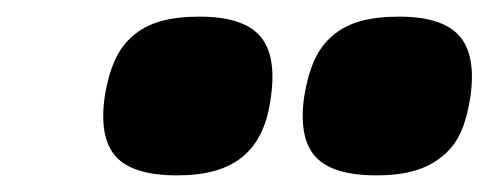

<svg xmlns="http://www.w3.org/2000/svg" viewBox="-20 -730 588 231"><path d="M220 -710Q272 -710 292.5 -687Q313 -664 306 -614Q303 -589 294.5 -571Q286 -553 272 -541.5Q258 -530 238.5 -524.5Q219 -519 193 -519Q140 -519 119.5 -541.5Q99 -564 106 -614Q110 -639 118 -657Q126 -675 140 -687Q154 -699 173.5 -704.5Q193 -710 220 -710ZM460 -710Q512 -710 532.5 -687Q553 -664 546 -614Q543 -594 537.5 -578.5Q532 -563 522.5 -552Q513 -541 500 -533.5Q487 -526 470.5 -522.5Q454 -519 433 -519Q380 -519 359.5 -541.5Q339 -564 346 -614Q350 -639 358 -657Q366 -675 380 -687Q394 -699 413.5 -704.5Q433 -710 460 -710Z"/></svg>

Font: Fivo Sans Modern Heavy
Style: Regular
Weight: 900
Designer: Alexander Slobzheninov
Foundry: Alexander Slobzheninov
Version: 1.0